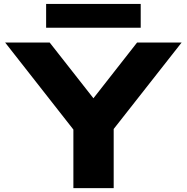

<svg xmlns="http://www.w3.org/2000/svg" viewBox="-20 -969 963 989"><path d="M358 0V-365.2H565.6V0ZM6.4 -750H235.8L507.6 -403.8H415L686.2 -750H915.6L528.4 -257.2L394.6 -255ZM217.6 -826.2V-948.8H704.8V-826.2Z"/></svg>

Font: Unbounded
Style: Regular
Weight: 400
Designer: Luke Prowse, Jean-Baptiste Morizot, Fátima Lázaro, Florian Runge
Foundry: NaN
Version: Version 1.701;gftools[0.9.28.dev5+ged2979d]